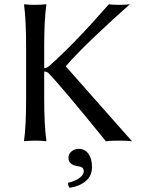

<svg xmlns="http://www.w3.org/2000/svg" viewBox="-20 -668 689 912"><path d="M104 -444.8Q104 -573.7 94.2 -645L96.2 -647.9Q112.8 -645 147 -645Q162.6 -645 175.5 -645.8Q188.5 -646.5 193.8 -647.5L199.2 -647.9L200.2 -645Q189.9 -575.2 189.9 -444.8V-344.2Q203.1 -345.7 211.9 -353Q332 -458.5 497.1 -647.9Q510.3 -645 545.9 -645Q581.1 -645 597.2 -647.9Q518.6 -579.1 429 -493.7Q339.4 -408.2 293 -354V-352.1L606.9 2.9Q587.9 0 544.9 0Q500 0 482.9 2.9Q265.6 -265.1 209 -321.8Q202.1 -327.6 189.9 -328.6V-200.2Q189.9 -75.2 200.2 0L198.2 2.9Q181.2 0 147 0Q131.3 0 118.2 1Q105.5 1 100.6 2L95.2 2.9L94.2 0Q104 -67.9 104 -200.2ZM355 39.1Q383.3 39.1 400.1 62.5Q417 85.9 417 125Q417 167.5 387.5 192.1Q357.9 216.8 311 224.1Q303.2 216.3 303.2 200.2Q337.9 192.4 357.9 177Q377.9 161.6 377.9 147Q377.9 133.3 370.4 127.9Q362.8 122.6 347.2 121.1Q305.2 113.8 305.2 82Q305.2 64 319.3 51.5Q333.5 39.1 355 39.1Z"/></svg>

Font: Linux Biolinum
Style: Regular
Weight: 400
Designer: Philipp H. Poll
Foundry: Philipp H. Poll
Version: Version 0.6.4